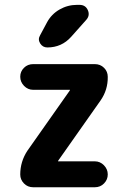

<svg xmlns="http://www.w3.org/2000/svg" viewBox="-20 -790 540 810"><path d="M304.7 -769.5H315.4Q340.8 -769.5 350.6 -747.1Q360.4 -724.6 343.8 -706.1L280.3 -634.8Q240.2 -589.8 179.7 -589.8Q160.2 -589.8 149.4 -606.9Q138.7 -624 149.4 -641.6L178.7 -696.3Q197.3 -730.5 231.4 -750Q265.6 -769.5 304.7 -769.5ZM404.3 -366.2 225.6 -112.3V-111.3L224.6 -110.4Q224.6 -109.4 225.6 -109.4H379.9Q402.3 -109.4 418.5 -92.8Q434.6 -76.2 434.6 -54.2Q434.6 -32.2 418.9 -16.1Q403.3 0 379.9 0H120.1Q96.7 0 81.1 -16.1Q65.4 -32.2 65.4 -53.7Q65.4 -108.4 95.7 -154.3L274.4 -408.2V-409.2L275.4 -410.2Q275.4 -411.1 274.4 -411.1H120.1Q97.7 -411.1 81.5 -427.7Q65.4 -444.3 65.4 -466.3Q65.4 -488.3 81.1 -503.9Q96.7 -519.5 120.1 -519.5H379.9Q403.3 -519.5 418.9 -503.9Q434.6 -488.3 434.6 -465.8Q435.5 -411.1 404.3 -366.2Z"/></svg>

Font: Rounded-X Mgen+ 2m bold
Style: Bold
Weight: 700
Designer: [Source Han Sans]
Ryoko NISHIZUKA  (kana & ideographs); Paul D. Hunt (Latin, Greek & Cyrillic); Wenlong ZHANG  (bopomofo
Version: Version 1.059.20150602